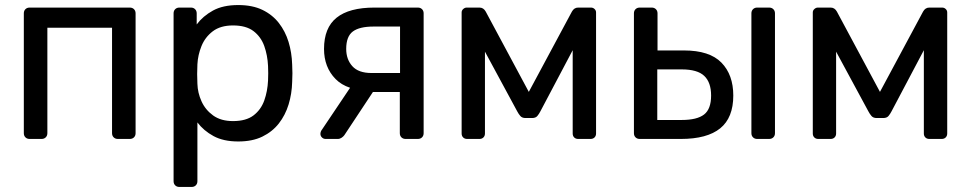

<svg xmlns="http://www.w3.org/2000/svg" viewBox="-20 -550 3845 760"><path d="M97.2 0Q87 0 80.6 -6.4Q74.3 -12.7 74.3 -22.9V-497.1Q74.3 -507.3 80.6 -513.6Q87 -520 97.2 -520H493.8Q504 -520 510.4 -513.6Q516.7 -507.3 516.7 -497.1V-22.9Q516.7 -12.7 510.4 -6.4Q504 0 493.8 0H446.4Q436.3 0 429.9 -6.4Q423.5 -12.7 423.5 -22.9V-440.1H167.5V-22.9Q167.5 -12.7 161.1 -6.4Q154.7 0 144.6 0Z M690 190Q679.8 190 673.4 183.6Q667.1 177.3 667.1 167.1V-497.1Q667.1 -507.3 673.4 -513.6Q679.8 -520 690 -520H735.7Q745.9 -520 752.2 -513.6Q758.6 -507.3 758.6 -497.1V-453.2Q783.2 -486.3 823 -508.2Q862.7 -530 922.9 -530Q979.1 -530 1018.5 -511Q1057.9 -492 1083.6 -459.2Q1109.2 -426.4 1122.2 -384.1Q1135.1 -341.7 1136.5 -294.1Q1137.5 -277.8 1137.5 -260Q1137.5 -242.2 1136.5 -225.7Q1135.3 -178.9 1122.4 -136.6Q1109.4 -94.3 1083.8 -61.4Q1058.1 -28.6 1018.6 -9.3Q979.1 10 922.9 10Q864.6 10 825.3 -11.3Q786.1 -32.6 761.4 -65.4V167.1Q761.4 177.3 755.1 183.6Q748.7 190 738.5 190ZM902.4 -70.7Q953.9 -70.7 983.4 -93.1Q1012.9 -115.6 1026 -152.1Q1039 -188.7 1041 -231.1Q1042.4 -260 1041 -288.9Q1039 -331.3 1026 -367.9Q1012.9 -404.4 983.4 -426.9Q953.9 -449.3 902.4 -449.3Q852.7 -449.3 822.2 -426.1Q791.7 -402.8 777.5 -367.5Q763.2 -332.1 761.4 -295.4Q760.4 -279.1 760.4 -256.9Q760.4 -234.7 761.4 -218.2Q762.4 -182.7 777.7 -148.9Q792.9 -115.2 823.7 -92.9Q854.6 -70.7 902.4 -70.7Z M1585.5 0Q1575.3 0 1568.9 -6.4Q1562.6 -12.7 1562.6 -22.9V-185.9H1447.9V-190.9Q1353.6 -190.9 1308.1 -237.4Q1262.6 -283.9 1262.6 -356.3Q1262.6 -440.1 1312.4 -480Q1362.2 -520 1462.2 -520H1634Q1644.2 -520 1650.6 -513.6Q1656.9 -507.3 1656.9 -497.1V-22.9Q1656.9 -12.7 1650.6 -6.4Q1644.2 0 1634 0ZM1268.7 0Q1260.3 0 1254.3 -6Q1248.3 -12 1248.3 -20Q1248.3 -23.6 1249.7 -28.3Q1251.1 -32.9 1255.4 -38.3L1373.5 -214.1L1469.9 -206.6L1343.1 -15Q1339.3 -9.6 1332.2 -4.8Q1325.1 0 1317.1 0ZM1450.6 -261H1563.5V-444.9H1458.7Q1402.9 -444.9 1376.7 -425.4Q1350.4 -405.8 1350.4 -356.3Q1350.4 -314.9 1374.7 -288Q1398.9 -261 1450.6 -261Z M1828.9 0Q1819.3 0 1813.3 -6Q1807.3 -12 1807.3 -21.6V-500.8Q1807.3 -508.8 1813.7 -514.4Q1820.1 -520 1827.3 -520H1878Q1893.9 -520 1902.7 -504.1L2073.2 -186.3L2243.8 -504.1Q2252.6 -520 2268.5 -520H2319.2Q2327.4 -520 2333.4 -514.4Q2339.4 -508.8 2339.4 -500.8V-21.6Q2339.4 -12 2333.4 -6Q2327.4 0 2317.6 0H2268.6Q2258.8 0 2252.8 -6Q2246.9 -12 2246.9 -21.6V-420.5L2281.8 -417.3L2118.9 -109.1Q2113.9 -99.3 2107.1 -91Q2100.3 -82.8 2086.2 -82.8H2060.2Q2046.6 -82.8 2039.6 -90.9Q2032.6 -99.1 2027.4 -109.1L1869 -402.1L1899.6 -405.1V-21.6Q1899.6 -12 1893.6 -6Q1887.6 0 1877.9 0Z M2512.2 0Q2502 0 2495.6 -6.4Q2489.3 -12.7 2489.3 -22.9V-497.1Q2489.3 -507.3 2495.6 -513.6Q2502 -520 2512.2 -520H2559.7Q2569.9 -520 2576.3 -513.6Q2582.7 -507.3 2582.7 -497.1V-350.3H2687.1Q2788.7 -350.3 2835.7 -302.1Q2882.6 -253.9 2882.6 -171.8Q2882.6 -84 2830.8 -42Q2778.9 0 2674.9 0ZM2581.7 -75.1H2678.4Q2739.1 -75.1 2766.9 -96.7Q2794.8 -118.2 2794.8 -171.8Q2794.8 -223.8 2767.7 -249.5Q2740.7 -275.3 2678.4 -275.3H2581.7ZM2977.2 0Q2967.1 0 2960.7 -6.4Q2954.3 -12.7 2954.3 -22.9V-497.1Q2954.3 -507.3 2960.7 -513.6Q2967.1 -520 2977.2 -520H3024.6Q3034.8 -520 3041.2 -513.6Q3047.6 -507.3 3047.6 -497.1V-22.9Q3047.6 -12.7 3041.2 -6.4Q3034.8 0 3024.6 0Z M3218.9 0Q3209.3 0 3203.3 -6Q3197.3 -12 3197.3 -21.6V-500.8Q3197.3 -508.8 3203.7 -514.4Q3210.1 -520 3217.3 -520H3268Q3283.9 -520 3292.7 -504.1L3463.2 -186.3L3633.8 -504.1Q3642.6 -520 3658.5 -520H3709.2Q3717.4 -520 3723.4 -514.4Q3729.4 -508.8 3729.4 -500.8V-21.6Q3729.4 -12 3723.4 -6Q3717.4 0 3707.6 0H3658.6Q3648.8 0 3642.8 -6Q3636.9 -12 3636.9 -21.6V-420.5L3671.8 -417.3L3508.9 -109.1Q3503.9 -99.3 3497.1 -91Q3490.3 -82.8 3476.2 -82.8H3450.2Q3436.6 -82.8 3429.6 -90.9Q3422.6 -99.1 3417.4 -109.1L3259 -402.1L3289.6 -405.1V-21.6Q3289.6 -12 3283.6 -6Q3277.6 0 3267.9 0Z"/></svg>

Font: Rubik Light
Style: Regular
Weight: 300
Designer: Hubert and Fischer
Foundry: Hubert and Fischer
Version: Version 2.300;gftools[0.9.30]